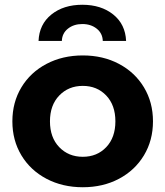

<svg xmlns="http://www.w3.org/2000/svg" viewBox="-20 -779 695 807"><path d="M32 -269Q32 -349 70 -412Q108 -475 175.5 -510.5Q243 -546 328 -546Q413 -546 480 -510.5Q547 -475 585 -412Q623 -349 623 -269Q623 -189 585 -126Q547 -63 480 -27.5Q413 8 328 8Q243 8 175.5 -27.5Q108 -63 70 -126Q32 -189 32 -269ZM465 -269Q465 -337 426.5 -377.5Q388 -418 328 -418Q268 -418 229 -377.5Q190 -337 190 -269Q190 -201 229 -160.5Q268 -120 328 -120Q388 -120 426.5 -160.5Q465 -201 465 -269ZM326 -759Q405 -759 456 -718Q507 -677 510 -607H412Q411 -639 386.5 -658.5Q362 -678 326 -678Q290 -678 265.5 -658.5Q241 -639 240 -607H142Q145 -677 196 -718Q247 -759 326 -759Z"/></svg>

Font: APTA Sans Regular
Style: Bold Italic
Weight: 700
Version: Version 7.200